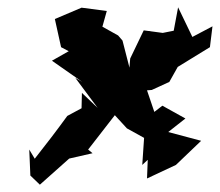

<svg xmlns="http://www.w3.org/2000/svg" viewBox="-20 -591 601 525"><path d="M60 -182 63 -111 89 -86 171 -159 163 -156 233 -172 221 -182 294 -276 327 -240 374 -214 369 -140 384 -154 382 -103 461 -140 530 -206 440 -230 487 -267 424 -302 402 -285 382 -344 395 -345 443 -367 466 -408 554 -462 561 -519 506 -490 467 -571 455 -507 425 -501 373 -508 336 -431 334 -406 315 -480 303 -494 260 -518 272 -561 203 -570 130 -539 147 -462 168 -451 122 -425 205 -367 186 -378 247 -296 204 -337 203 -295 164 -274C135 -234 105 -195 75 -157Z"/></svg>

Font: Asimov Aggro
Style: CondIt
Weight: 500
Designer: Google
Version: Version 2.000980; 2014